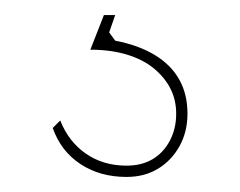

<svg xmlns="http://www.w3.org/2000/svg" viewBox="-20 -20 319 255"><path d="M148 215Q113 215 87 198Q61 181 50 150L60 140Q71 168 94 184Q117 200 148 200Q168 200 182.5 191.5Q197 183 205.5 167Q214 151 214 131Q214 113 206.5 98Q199 83 184.5 71Q170 59 148.5 52.5Q127 46 100 46L118 0H133L125 23L133 34Q164 40 185.5 53Q207 66 218 85.5Q229 105 229 131Q229 155 218.5 174Q208 193 190 204Q172 215 148 215Z"/></svg>

Font: Kalnia Thin
Style: Regular
Weight: 100
Version: Version 1.105